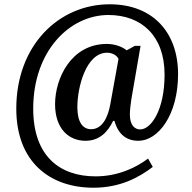

<svg xmlns="http://www.w3.org/2000/svg" viewBox="-20 -734 895 896"><path d="M416 142C540 142 627 95 693 45L671 6C615 48 531 89 426 89C259 89 135 -5 135 -227C135 -496 305 -664 486 -664C639 -664 748 -568 748 -386C748 -220 685 -130 634 -130C611 -130 586 -147 586 -200C586 -219 590 -253 593 -271L636 -520H609L571 -499C554 -514 518 -529 479 -529C311 -529 237 -367 237 -248C237 -133 301 -77 379 -77C444 -77 483 -118 508 -170H514C532 -106 571 -77 626 -77C717 -77 811 -196 811 -388C811 -583 693 -714 492 -714C254 -714 56 -522 56 -227C56 24 215 142 416 142ZM405 -131C367 -131 341 -163 341 -234C341 -326 381 -488 480 -488C502 -488 525 -477 533 -459L495 -249C485 -192 460 -131 405 -131Z"/></svg>

Font: Noto Serif Khmer SemiCondensed SemiBold
Style: Regular
Weight: 600
Width: 4
Designer: Danh Hong and the Monotype Design Team
Foundry: Monotype Imaging Inc.
Version: Version 2.004